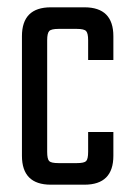

<svg xmlns="http://www.w3.org/2000/svg" viewBox="-20 -505 365 525"><path d="M290 -341H221V-395Q221 -414 215.5 -420Q210 -426 190 -426H140Q120 -426 114.5 -420Q109 -414 109 -395V-90Q109 -70 114.5 -64.5Q120 -59 140 -59H190Q210 -59 215.5 -64.5Q221 -70 221 -90V-144H290V-79Q290 0 211 0H119Q40 0 40 -79V-406Q40 -485 119 -485H211Q290 -485 290 -406Z"/></svg>

Font: Teko Light
Style: Regular
Weight: 300
Designer: Manushi Parikh, Jonny Pinhorn
Foundry: Indian Type Foundry
Version: Version 1.105;PS 1.0;hotconv 1.0.78;makeotf.lib2.5.61930; tt